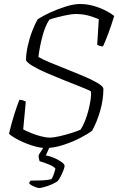

<svg xmlns="http://www.w3.org/2000/svg" viewBox="-20 -740 593 960"><path d="M208 0Q181 0 145 -11Q109 -22 76 -38.5Q43 -55 25 -71Q37 -123 52 -170Q67 -217 77 -241Q89 -241 97 -237.5Q105 -234 109 -232L96 -93Q113 -84 136.5 -74.5Q160 -65 185 -58.5Q210 -52 230 -52Q248 -52 278.5 -59Q309 -66 339 -75.5Q369 -85 383 -92Q394 -108 404.5 -134Q415 -160 422.5 -189.5Q430 -219 433.5 -244.5Q437 -270 434 -284Q416 -293 379.5 -307.5Q343 -322 299 -339.5Q255 -357 213.5 -375Q172 -393 143.5 -410Q115 -427 110 -439Q110 -470 118.5 -509Q127 -548 141 -584.5Q155 -621 169 -644Q193 -660 231 -677.5Q269 -695 309.5 -707.5Q350 -720 380 -720Q428 -720 475.5 -701.5Q523 -683 551 -660Q537 -614 522 -574Q507 -534 495 -508Q485 -508 477 -511Q469 -514 466 -516L474 -644Q448 -655 420.5 -662.5Q393 -670 357 -670Q343 -670 319 -665.5Q295 -661 269.5 -654.5Q244 -648 227 -642Q206 -611 192 -558Q178 -505 172 -455Q191 -444 229 -428Q267 -412 311.5 -394.5Q356 -377 397.5 -359.5Q439 -342 467 -325.5Q495 -309 497 -297Q497 -243 481.5 -188Q466 -133 441 -87Q421 -71 381.5 -50.5Q342 -30 295.5 -15Q249 0 208 0ZM176 200Q166 200 147.5 191.5Q129 183 126 176Q127 171 129 168.5Q131 166 133 163Q165 163 190 162Q215 161 237 156Q244 146 249.5 129.5Q255 113 257 103Q250 93 225 82.5Q200 72 178 66Q177 62 174.5 52.5Q172 43 174 34Q184 19 193.5 3.5Q203 -12 222 -37H243L209 37Q231 41 252.5 50.5Q274 60 288.5 70.5Q303 81 303 90Q303 97 297 112Q291 127 283 142.5Q275 158 268 166Q245 181 216.5 190.5Q188 200 176 200Z"/></svg>

Font: Texturina 72pt 72pt Thin
Style: Italic
Weight: 100
Italic angle: -11°
Designer: Guillermo Torres Carreño
Foundry: Omnibus-Type
Version: Version 1.002; ttfautohint (v1.8.3)